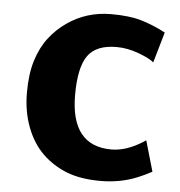

<svg xmlns="http://www.w3.org/2000/svg" viewBox="-47 -629 643 685"><g transform="rotate(5 275.0 -286.0)"><path d="M167 -535.6Q236.8 -584 324.2 -584Q389.2 -584 431.9 -571.5Q474.6 -559.1 520 -535.2L488.3 -425.3Q475.1 -438 434.1 -453.4Q393.1 -468.8 353.5 -468.8Q280.8 -468.8 250.7 -426.5Q220.7 -384.3 220.7 -286.1Q220.7 -103 366.7 -103Q420.9 -103 481.4 -142.1Q487.8 -146 487.8 -146.5L519.5 -36.6Q489.7 -21 467.8 -12.2Q407.7 12.2 336.9 12.2Q266.1 12.2 216.3 -7.3Q166.5 -26.9 129.2 -63Q91.8 -99.1 70.3 -155.3Q48.8 -211.4 48.8 -279.1Q48.8 -346.7 64 -394.8Q79.1 -442.9 105.5 -477.1Q131.8 -511.2 167 -535.6Z"/></g></svg>

Font: Nobile-bold
Style: Bold
Weight: 700
Version: Version 1.000;PS 001.000;hotconv 1.0.38